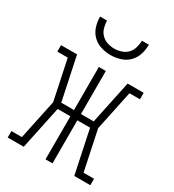

<svg xmlns="http://www.w3.org/2000/svg" viewBox="-181 -852 863 954"><g transform="rotate(30 250.0 -375.0)"><path d="M13 0V-37H73L121 -265L73 -493H13V-530H105L157 -283H230V-530H270V-283H343L395 -530H487V-493H427L379 -265L427 -37H487V0H395L343 -247H270V0H230V-247H157L105 0ZM250 -610Q222 -610 194.5 -618.5Q167 -627 147 -647Q127 -667 118.5 -694.5Q110 -722 110 -750H150Q150 -730 156 -709.5Q162 -689 176 -674.5Q190 -660 210 -653.5Q230 -647 250 -647Q270 -647 290 -653.5Q310 -660 324 -674.5Q338 -689 344 -709.5Q350 -730 350 -750H390Q390 -722 381.5 -694.5Q373 -667 353 -647Q333 -627 305.5 -618.5Q278 -610 250 -610Z"/></g></svg>

Font: Iosevka Slab Extralight
Style: Regular
Weight: 200
Monospace: yes
Designer: Belleve Invis
Foundry: Belleve Invis
Version: Version 11.1.1; ttfautohint (v1.8.3)